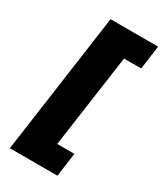

<svg xmlns="http://www.w3.org/2000/svg" viewBox="-221 -783 906 1066"><g transform="rotate(30 231.5 -250.0)"><path d="M158 -700H463L442 -548H332L248 48H358L337 200H32Z"/></g></svg>

Font: Fivo Sans Modern ExtBlk
Style: Regular
Weight: 900
Designer: Alexander Slobzheninov
Foundry: Alexander Slobzheninov
Version: 1.0